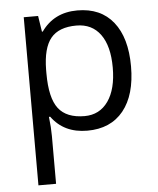

<svg xmlns="http://www.w3.org/2000/svg" viewBox="-52 -553 676 822"><g transform="rotate(-5 285.5 -142.0)"><path d="M301.3 -443.4Q225.5 -443.4 191.1 -401.4Q156.7 -359.5 155.7 -266.4V-249.7Q155.7 -144.6 190.6 -99.3Q225.5 -54.1 302.8 -54.1Q367.5 -54.1 404.2 -106.2Q440.8 -158.2 440.8 -250.8Q440.8 -343.3 404.4 -393.3Q368 -443.4 301.3 -443.4ZM155.7 -64.2H150.2Q155.7 -18.2 155.7 18.7V224H79.9V-498.5H141.6L152.2 -430.2H155.7Q210.3 -507.6 310.7 -507.6Q411 -507.6 465.1 -439.8Q519.2 -372.1 519.2 -249.2Q519.2 -126.4 464.4 -58.6Q409.5 9.1 309.2 9.1Q208.8 9.1 155.7 -64.2Z"/></g></svg>

Font: KhulaRegular
Style: Regular
Weight: 400
Designer: Erin McLaughlin, Steve Matteson
Version: Version 1.001;PS 1.0;hotconv 1.0.72;makeotf.lib2.5.5900; ttf